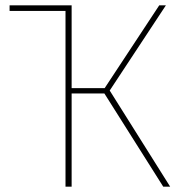

<svg xmlns="http://www.w3.org/2000/svg" viewBox="-20 -701 680 721"><path d="M392 -361 619 0H593L372 -350H249V0H226V-660H16V-681H249V-370H373L578 -681H603Z"/></svg>

Font: FiraGO Thin
Style: Regular
Weight: 100
Designer: bBox Type
Foundry: bBox Type GmbH
Version: Version 1.001;PS 001.001;hotconv 1.0.88;makeotf.lib2.5.64775